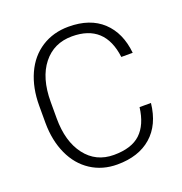

<svg xmlns="http://www.w3.org/2000/svg" viewBox="-131 -836 911 959"><g transform="rotate(-20 324.5 -356.0)"><path d="M593.3 -221.7Q581.1 -109.4 512.9 -49.8Q444.8 9.8 331.5 9.8Q252.4 9.8 191.7 -29.8Q130.9 -69.3 97.7 -141.8Q64.5 -214.4 64 -307.6V-399.9Q64 -494.6 97.2 -567.9Q130.4 -641.1 192.6 -680.9Q254.9 -720.7 335.9 -720.7Q450.2 -720.7 516.4 -658.9Q582.5 -597.2 593.3 -488.3H532.7Q510.3 -669.4 335.9 -669.4Q239.3 -669.4 181.9 -597.2Q124.5 -524.9 124.5 -397.5V-310.5Q124.5 -187.5 180.4 -114.3Q236.3 -41 331.5 -41Q425.8 -41 473.6 -86.2Q521.5 -131.3 532.7 -221.7Z"/></g></svg>

Font: Vazir Thin FD
Style: Thin-FD
Weight: 100
Designer: Saber Rastikerdar
Foundry: Saber Rastikerdar
Version: Version 30.0.0